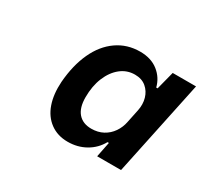

<svg xmlns="http://www.w3.org/2000/svg" viewBox="-86 -860 649 606"><g transform="rotate(30 239.0 -556.5)"><path d="M214 -376Q177 -376 150.5 -395.5Q124 -415 112 -449.5Q100 -484 103 -530Q108 -593 129.5 -639.5Q151 -686 187.5 -711.5Q224 -737 271 -737Q311 -737 337 -716.5Q363 -696 371 -664H376L393 -730H478L405 -383H318L329 -438H324Q308 -409 279 -392.5Q250 -376 214 -376ZM258 -449Q282 -449 300.5 -459Q319 -469 331 -486.5Q343 -504 347 -525L357 -573Q362 -597 356 -618Q350 -639 334 -652.5Q318 -666 293 -666Q264 -666 241.5 -648Q219 -630 206 -598.5Q193 -567 193 -526Q193 -488 210 -468.5Q227 -449 258 -449Z"/></g></svg>

Font: Mona Sans ExtraLight SemiBold
Style: Italic
Weight: 600
Italic angle: -11.6951°
Version: Version 2.000